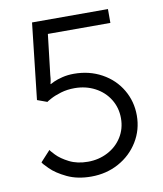

<svg xmlns="http://www.w3.org/2000/svg" viewBox="-81 -769 720 847"><g transform="rotate(-10 279.0 -345.5)"><path d="M257 -55Q305 -55 345.5 -76Q386 -97 409.5 -134.5Q433 -172 433 -219Q433 -266 409.5 -304Q386 -342 345 -363.5Q304 -385 254 -385Q221 -385 192.5 -376.5Q164 -368 145 -357.5Q126 -347 126 -346L82 -362L120 -703H460V-641H180L159 -461Q158 -445 156 -434.5Q154 -424 153 -421H155Q158 -423 172 -429.5Q186 -436 210 -442Q234 -448 262 -448Q331 -448 386.5 -417.5Q442 -387 473 -334.5Q504 -282 504 -219Q504 -155 471.5 -102Q439 -49 383.5 -18.5Q328 12 260 12Q198 12 152 -10Q106 -32 80 -58Q54 -84 54 -88L98 -136Q98 -133 118 -112Q138 -91 173.5 -73Q209 -55 257 -55Z"/></g></svg>

Font: Museo Sans Light
Style: Regular
Weight: 300
Designer: Jos Buivenga
Foundry: Jos Buivenga & Rosetta Type Foundry (extension, remastering)
Version: Version 3.600;PS 1.000;hotconv 1.0.88;makeotf.lib2.5.647800;